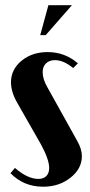

<svg xmlns="http://www.w3.org/2000/svg" viewBox="-20 -704 344 734"><path d="M154.8 -569.8H133.8L165 -684.1H254.9ZM277.8 -461.9 259.8 -443.8Q223.1 -474.1 189.9 -474.1Q168.5 -474.1 155.8 -461.7Q143.1 -449.2 143.1 -428.2Q143.1 -402.3 160.2 -372.1L275.9 -164.1Q293 -133.8 293 -106.9Q293 -59.1 249.5 -24.7Q206.1 9.8 145 9.8Q70.3 9.8 20 -42L37.1 -62Q85.4 -20 127 -20Q146.5 -20 157.2 -31Q168 -42 168 -62Q168 -93.8 137.2 -150.9L45.9 -311Q22 -352.5 22 -389.2Q22 -438.5 62.3 -471.7Q102.5 -504.9 162.1 -504.9Q228 -504.9 277.8 -461.9Z"/></svg>

Font: Moniqa Black Heading
Style: Regular
Weight: 900
Designer: Rajesh Rajput
Foundry: Rajesh Rajput
Version: Version 1.000